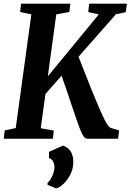

<svg xmlns="http://www.w3.org/2000/svg" viewBox="-22 -763 718 1056"><path d="M-1.5 0 4 -46 64.5 -58.5 150.5 -684 88.5 -697 94 -743H365L359.5 -697L287.5 -684L241 -343L521.5 -684L463.5 -696.5L468.5 -743H676L669.5 -696L615.5 -684.5L410 -451Q420 -425.5 432.5 -393.8Q445 -362 457.5 -330Q470 -298 481.5 -269.5Q493 -241 501.5 -221.5Q516 -186 528.2 -158.2Q540.5 -130.5 550.2 -110.5Q560 -90.5 568.5 -77.8Q577 -65 584 -60.5L633.5 -45.5L627.5 0H457.5Q448 -0.5 440.2 -10Q432.5 -19.5 425 -36.2Q417.5 -53 409.5 -76.2Q401.5 -99.5 391.5 -127.5Q383.5 -149.5 374.5 -177Q365.5 -204.5 355.5 -234Q345.5 -263.5 335.5 -292.5Q325.5 -321.5 316.5 -346.5L228 -246L202 -57.5L274 -45L269 0ZM239 253 239.5 242.5Q247.5 236.5 256.5 221.8Q265.5 207 271.8 188.8Q278 170.5 277.5 155Q277 138 269.5 124Q262 110 247.5 107V72L325 37.5Q356.5 50.5 369 73.5Q381.5 96.5 381 129.5Q381 165 365.5 195.5Q350 226 328.5 247Q307 268 287.5 273.5Z"/></svg>

Font: Merriweather 24pt SemiCondensed
Style: Bold Italic
Weight: 700
Width: 4
Italic angle: -7.8°
Designer: Eben Sorkin
Foundry: Eben Sorkin
Version: Version 2.101